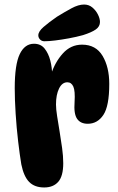

<svg xmlns="http://www.w3.org/2000/svg" viewBox="-20 -825 520 847"><path d="M45 -436Q45 -540 67 -586Q89 -632 130 -632Q160 -632 177 -610.5Q194 -589 202 -557.5Q210 -526 210 -494L205 -496Q222 -550 257 -589Q292 -628 342 -628Q403 -628 432.5 -578.5Q462 -529 462 -455Q462 -357 436 -318Q410 -279 367 -279Q335 -279 320 -301Q305 -323 309 -375Q312 -424 303.5 -443Q295 -462 277 -462Q254 -462 240.5 -434.5Q227 -407 227 -364Q227 -344 232 -312.5Q237 -281 243 -244.5Q249 -208 254 -172Q259 -136 259 -105Q259 -48 237 -23Q215 2 175 2Q133 2 109 -22Q85 -46 74 -100Q67 -142 60 -201.5Q53 -261 49 -323.5Q45 -386 45 -436ZM149 -669Q149 -686 172 -706Q195 -726 231 -751Q265 -772 295.5 -788.5Q326 -805 351 -805Q372 -805 387.5 -792Q403 -779 412 -761Q421 -743 421 -728Q421 -708 402.5 -695Q384 -682 346 -670Q317 -662 284.5 -656Q252 -650 223.5 -646.5Q195 -643 176 -643Q164 -643 156.5 -651Q149 -659 149 -669Z"/></svg>

Font: DynaPuff Medium
Style: Regular
Weight: 500
Version: Version 2.000